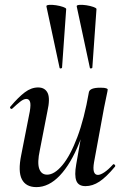

<svg xmlns="http://www.w3.org/2000/svg" viewBox="-20 -753 512 786"><path d="M129 13Q86 13 69.5 -19Q53 -51 67 -119L102 -297Q107 -327 102.5 -337.5Q98 -348 88 -348Q77 -348 63 -337Q49 -326 31 -309Q27 -305 23 -309Q19 -313 23 -317Q55 -355 81.5 -375Q108 -395 136 -395Q164 -395 175 -372.5Q186 -350 174 -297L143 -138Q132 -87 140.5 -62.5Q149 -38 173 -38Q203 -38 235.5 -77Q268 -116 296.5 -191.5Q325 -267 344 -376L360 -375Q340 -257 305 -169.5Q270 -82 225 -34.5Q180 13 129 13ZM330 9Q301 9 292.5 -13Q284 -35 292 -80L344 -376Q348 -394 391 -394Q409 -394 415 -391.5Q421 -389 421 -387Q421 -383 416 -360.5Q411 -338 406 -312L365 -89Q356 -37 381 -37Q391 -37 407 -47.5Q423 -58 442 -79Q445 -83 449.5 -78.5Q454 -74 450 -70Q415 -28 387 -9.5Q359 9 330 9ZM224 -475 170 -727Q169 -732 181 -733Q193 -734 209.5 -731.5Q226 -729 238.5 -724.5Q251 -720 251 -716L234 -476Q234 -474 229.5 -473Q225 -472 224 -475ZM348 -475 294 -727Q293 -732 305 -733Q317 -734 333.5 -731.5Q350 -729 362.5 -724.5Q375 -720 375 -716L358 -476Q358 -474 353.5 -473Q349 -472 348 -475Z"/></svg>

Font: Cormorant SemiBold
Style: Italic
Weight: 600
Italic angle: -10°
Designer: Christian Thalmann (Catharsis Fonts)
Foundry: Catharsis Fonts
Version: Version 4.000